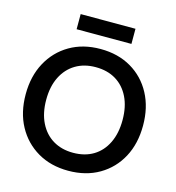

<svg xmlns="http://www.w3.org/2000/svg" viewBox="-126 -984 1013 1103"><g transform="rotate(15 380.0 -432.0)"><path d="M380 12Q276 12 197.5 -34Q119 -80 75 -161Q31 -242 31 -350Q31 -457 75 -538.5Q119 -620 197.5 -666Q276 -712 380 -712Q485 -712 563.5 -666Q642 -620 685.5 -538.5Q729 -457 729 -350Q729 -242 685.5 -161Q642 -80 563.5 -34Q485 12 380 12ZM380 -95Q450 -95 500.5 -125.5Q551 -156 579 -213.5Q607 -271 607 -350Q607 -429 579 -486Q551 -543 500.5 -573.5Q450 -604 380 -604Q312 -604 261 -573.5Q210 -543 181.5 -486Q153 -429 153 -350Q153 -271 181.5 -213.5Q210 -156 261 -125.5Q312 -95 380 -95ZM217 -786V-876H543V-786Z"/></g></svg>

Font: Host Grotesk SemiBold
Style: Regular
Weight: 600
Designer: Doukan Karapınar
Foundry: Element Type
Version: Version 1.003